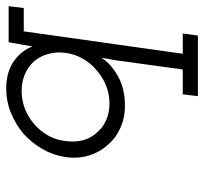

<svg xmlns="http://www.w3.org/2000/svg" viewBox="-40 -384 673 634"><g transform="rotate(-90 297.0 -66.5)"><path d="M303 200 297 250H497L504 200H437L511 -325H588L594 -375H475Q472 -355 468 -335Q464 -315 461 -296Q449 -331 413.5 -357Q378 -383 321 -383Q280 -383 242 -367.5Q204 -352 173 -326Q143 -299 122.5 -263.5Q102 -228 96 -188Q90 -147 100.5 -111.5Q111 -76 135 -49Q157 -22 191 -6.5Q225 9 266 9Q322 9 363 -14Q404 -37 424 -69Q422 -57 420 -46.5Q418 -36 416 -25L385 200ZM149 -188Q152 -218 167 -244.5Q182 -271 204 -290Q227 -310 255 -321Q283 -332 314 -332Q344 -332 369 -321.5Q394 -311 411 -292Q428 -273 436 -245.5Q444 -218 440 -188Q436 -157 421 -130.5Q406 -104 383 -85Q361 -65 332.5 -53.5Q304 -42 273 -42Q244 -42 220 -52Q196 -62 180 -80Q160 -100 152 -127.5Q144 -155 149 -188Z"/></g></svg>

Font: Josefin Slab Thin Medium
Style: Italic
Weight: 500
Italic angle: -12°
Version: Version 2.000